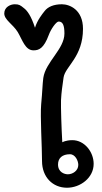

<svg xmlns="http://www.w3.org/2000/svg" viewBox="-45 -880 477 900"><path d="M158 -515C154 -485 154 -454 148 -391C143 -334 152 -193 152 -125C152 -50 202 0 269 0C331 0 394 -46 394 -112C394 -168 351 -223 294 -223C263 -223 247 -213 247 -213C243 -280 240 -377 241 -410C243 -450 247 -473 253 -517C261 -569 344 -613 344 -745C344 -834 282 -860 245 -860C207 -860 179 -848 164 -828C153 -814 130 -786 119 -750C101 -806 82 -831 67 -842C50 -856 44 -860 24 -860C4 -860 -25 -847 -25 -817C-25 -787 15 -767 38 -730C60 -693 73 -644 112 -644C137 -644 160 -652 184 -717C193 -742 218 -779 230 -779C249 -779 257 -762 257 -723C257 -650 169 -590 158 -515ZM273 -63C258 -63 227 -72 227 -109C227 -139 247 -157 283 -157C308 -157 322 -126 322 -107C322 -80 296 -63 273 -63Z"/></svg>

Font: Itim
Style: Regular
Weight: 400
Designer: CadsonDemak Team
Foundry: Pablo Impallari
Version: Version 1.002;PS 001.002;hotconv 1.0.88;makeotf.lib2.5.64775